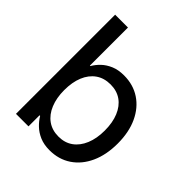

<svg xmlns="http://www.w3.org/2000/svg" viewBox="-203 -857 996 996"><g transform="rotate(45 295.0 -359.0)"><path d="M323.2 10.7Q282.2 10.7 251.5 -2.4Q220.7 -15.6 199 -36.4Q177.2 -57.1 163.1 -81.1H158.7V0H66.9V-727.5H161.1V-448.2H164.6Q177.7 -471.2 199 -491.5Q220.2 -511.7 250.7 -524.7Q281.2 -537.6 322.8 -537.6Q390.1 -537.6 441.2 -503.9Q492.2 -470.2 520.8 -408.7Q549.3 -347.2 549.3 -264.2Q549.3 -181.2 521 -119.4Q492.7 -57.6 441.7 -23.4Q390.6 10.7 323.2 10.7ZM306.2 -72.3Q352.1 -72.3 385 -95.9Q418 -119.6 436 -162.8Q454.1 -206.1 454.1 -264.2Q454.1 -322.8 436.3 -365.7Q418.5 -408.7 385.5 -431.9Q352.5 -455.1 306.2 -455.1Q258.8 -455.1 225.3 -431.4Q191.9 -407.7 174.3 -365Q156.7 -322.3 156.7 -264.2Q156.7 -207 174.6 -163.6Q192.4 -120.1 225.8 -96.2Q259.3 -72.3 306.2 -72.3Z"/></g></svg>

Font: Inter Cardless Tabular
Style: Regular
Weight: 400
Designer: Rasmus Andersson
Foundry: rsms
Version: Version 4.000;git-4fc901f